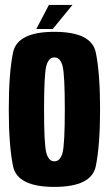

<svg xmlns="http://www.w3.org/2000/svg" viewBox="-20 -730 430 754"><path d="M193.5 4Q339.5 4 356.2 -77.5Q373 -159 373 -300.5Q373 -442.5 356.2 -523.8Q339.5 -605 193.5 -605Q48 -605 31.2 -523.8Q14.5 -442.5 14.5 -300.5Q14.5 -159 31.2 -77.5Q48 4 193.5 4ZM193.5 -96.5Q171 -96.5 162 -129.5Q153 -162.5 153 -300Q153 -438.5 162 -471.5Q171 -504.5 193.5 -504.5Q216.5 -504.5 225.5 -471.5Q234.5 -438.5 234.5 -300Q234.5 -162.5 225.5 -129.5Q216.5 -96.5 193.5 -96.5ZM122.5 -616H187L264.5 -710.5H172Z"/></svg>

Font: Anybody ExtraCondensed
Style: Bold
Weight: 700
Width: 2
Version: Version 1.113;gftools[0.9.25]